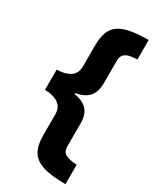

<svg xmlns="http://www.w3.org/2000/svg" viewBox="-222 -790 846 1024"><g transform="rotate(30 200.5 -278.0)"><path d="M372 166Q283 166 232 149.5Q181 133 160 96.5Q139 60 139 0V-129Q139 -174 107 -194.5Q75 -215 26 -215V-340Q76 -340 107.5 -360.5Q139 -381 139 -426V-558Q139 -615 159 -651.5Q179 -688 229.5 -705Q280 -722 372 -722V-602Q348 -601 327 -597Q306 -593 293 -580Q280 -567 280 -541V-404Q280 -347 253 -318Q226 -289 174 -281V-275Q228 -266 254 -237.5Q280 -209 280 -155V-15Q280 22 306.5 33.5Q333 45 372 46Z"/></g></svg>

Font: Noto Sans Hebrew SemiCondensed ExtraBold
Style: Regular
Weight: 800
Width: 4
Designer: Monotype Design Team
Foundry: Monotype Imaging Inc.
Version: Version 2.004; ttfautohint (v1.8.4.7-5d5b)